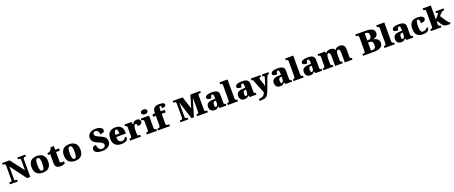

<svg xmlns="http://www.w3.org/2000/svg" viewBox="250 -3304 14305 6053"><g transform="rotate(-20 7402.5 -278.0)"><path d="M21 0H289V-61H246C211 -61 198 -68 198 -121V-533L599 0H706V-593C706 -636 725 -653 755 -653H798V-714H530V-653H573C600 -653 621 -639 621 -597V-255L272 -714H21V-653H63C89 -653 113 -646 113 -597V-121C113 -68 90 -61 54 -61H21Z M1124 10C1308 10 1404 -83 1404 -271C1404 -459 1299 -551 1127 -551C943 -551 847 -459 847 -271C847 -83 952 10 1124 10ZM1126 -61C1066 -61 1045 -134 1045 -271C1045 -409 1065 -479 1125 -479C1185 -479 1207 -409 1207 -271C1207 -134 1186 -61 1126 -61Z M1710 10C1793 10 1848 -10 1872 -22V-102C1851 -96 1823 -92 1796 -92C1748 -92 1737 -116 1737 -170V-460H1863V-536H1737V-661H1627C1617 -620 1599 -587 1581 -568C1562 -547 1525 -519 1468 -519V-460H1542V-150C1542 -32 1607 10 1710 10Z M2208 10C2392 10 2488 -83 2488 -271C2488 -459 2383 -551 2211 -551C2027 -551 1931 -459 1931 -271C1931 -83 2036 10 2208 10ZM2210 -61C2150 -61 2129 -134 2129 -271C2129 -409 2149 -479 2209 -479C2269 -479 2291 -409 2291 -271C2291 -134 2270 -61 2210 -61Z M3123 10C3301 10 3414 -82 3414 -212C3414 -307 3371 -377 3219 -438C3070 -498 3042 -539 3042 -579C3042 -632 3081 -655 3130 -655C3201 -655 3241 -576 3241 -509C3348 -509 3386 -548 3386 -598C3386 -659 3316 -724 3154 -724C3002 -724 2885 -646 2885 -518C2885 -429 2927 -355 3079 -293C3187 -249 3255 -217 3255 -153C3255 -107 3215 -58 3145 -58C3075 -58 2996 -105 2996 -241C2929 -241 2863 -218 2863 -129C2863 -78 2908 10 3123 10Z M3764 10C3925 10 3986 -55 3986 -115C3986 -141 3967 -159 3942 -166C3920 -113 3882 -74 3814 -74C3728 -74 3684 -129 3681 -254H4005V-309C4005 -468 3909 -551 3752 -551C3582 -551 3485 -454 3485 -266C3485 -91 3575 10 3764 10ZM3814 -325H3683C3683 -425 3714 -478 3757 -478C3797 -478 3814 -424 3814 -325Z M4052 0H4419V-61H4384C4347 -61 4323 -69 4323 -128V-278C4323 -355 4349 -433 4396 -433C4433 -433 4439 -401 4439 -346C4528 -346 4588 -375 4588 -450C4588 -506 4556 -549 4478 -549C4400 -549 4354 -521 4320 -443H4315L4294 -536H4061V-475H4065C4109 -475 4128 -466 4128 -407V-133C4128 -70 4102 -61 4057 -61H4052Z M4782 -619C4839 -619 4889 -647 4889 -698C4889 -752 4839 -777 4782 -777C4722 -777 4676 -752 4676 -698C4676 -647 4722 -619 4782 -619ZM4615 0H4958V-61H4947C4910 -61 4884 -78 4884 -131V-536H4608V-475H4627C4663 -475 4690 -458 4690 -409V-135C4690 -79 4665 -61 4627 -61H4615Z M4992 0H5395V-61H5341C5318 -61 5278 -68 5278 -121V-453H5414V-536H5278V-588C5278 -679 5294 -703 5320 -703C5347 -703 5353 -642 5353 -615C5460 -615 5483 -653 5483 -693C5483 -726 5455 -768 5307 -768C5143 -768 5084 -691 5084 -563V-536H4996V-453H5084V-121C5084 -68 5038 -61 5021 -61H4992Z M5744 0H6005V-61H5996C5948 -61 5921 -68 5921 -121V-599L6116 0H6195L6377 -597V-122C6377 -77 6362 -61 6320 -61H6305V0H6665V-61H6622C6589 -61 6574 -78 6574 -108V-605C6574 -636 6594 -653 6612 -653H6665V-714H6337L6212 -297L6076 -714H5744V-653H5793C5814 -653 5836 -636 5836 -598V-116C5836 -77 5814 -61 5777 -61H5744Z M6884 10C6955 10 6983 -4 7028 -56H7038L7063 0H7286V-61H7282C7237 -61 7223 -77 7223 -131V-383C7223 -507 7146 -551 6993 -551C6870 -551 6768 -521 6768 -445C6768 -394 6818 -375 6924 -375C6924 -446 6944 -482 6976 -482C7011 -482 7028 -449 7028 -375V-323L6947 -320C6799 -315 6726 -265 6726 -155C6726 -43 6797 10 6884 10ZM6963 -71C6936 -71 6924 -99 6924 -152C6924 -220 6942 -255 6998 -259L7029 -262V-191C7029 -118 7003 -71 6963 -71Z M7331 0H7674V-61H7663C7626 -61 7600 -78 7600 -131V-760H7331V-699H7342C7358 -699 7405 -692 7405 -643V-131C7405 -78 7379 -61 7342 -61H7331Z M7893 10C7964 10 7992 -4 8037 -56H8047L8072 0H8295V-61H8291C8246 -61 8232 -77 8232 -131V-383C8232 -507 8155 -551 8002 -551C7879 -551 7777 -521 7777 -445C7777 -394 7827 -375 7933 -375C7933 -446 7953 -482 7985 -482C8020 -482 8037 -449 8037 -375V-323L7956 -320C7808 -315 7735 -265 7735 -155C7735 -43 7806 10 7893 10ZM7972 -71C7945 -71 7933 -99 7933 -152C7933 -220 7951 -255 8007 -259L8038 -262V-191C8038 -118 8012 -71 7972 -71Z M8319 155V221H8342C8554 221 8592 173 8658 -3L8809 -406C8826 -452 8849 -473 8885 -475H8889V-536H8668V-475H8673C8712 -473 8728 -467 8728 -442C8728 -429 8721 -399 8717 -388L8657 -207C8652 -192 8647 -171 8643 -142C8641 -166 8633 -204 8620 -242L8567 -399C8562 -413 8557 -429 8557 -442C8557 -464 8572 -475 8615 -475H8620V-536H8297V-475H8302C8332 -475 8346 -470 8361 -431L8537 12C8506 94 8461 155 8319 155Z M9088 10C9159 10 9187 -4 9232 -56H9242L9267 0H9490V-61H9486C9441 -61 9427 -77 9427 -131V-383C9427 -507 9350 -551 9197 -551C9074 -551 8972 -521 8972 -445C8972 -394 9022 -375 9128 -375C9128 -446 9148 -482 9180 -482C9215 -482 9232 -449 9232 -375V-323L9151 -320C9003 -315 8930 -265 8930 -155C8930 -43 9001 10 9088 10ZM9167 -71C9140 -71 9128 -99 9128 -152C9128 -220 9146 -255 9202 -259L9233 -262V-191C9233 -118 9207 -71 9167 -71Z M9535 0H9878V-61H9867C9830 -61 9804 -78 9804 -131V-760H9535V-699H9546C9562 -699 9609 -692 9609 -643V-131C9609 -78 9583 -61 9546 -61H9535Z M10097 10C10168 10 10196 -4 10241 -56H10251L10276 0H10499V-61H10495C10450 -61 10436 -77 10436 -131V-383C10436 -507 10359 -551 10206 -551C10083 -551 9981 -521 9981 -445C9981 -394 10031 -375 10137 -375C10137 -446 10157 -482 10189 -482C10224 -482 10241 -449 10241 -375V-323L10160 -320C10012 -315 9939 -265 9939 -155C9939 -43 10010 10 10097 10ZM10176 -71C10149 -71 10137 -99 10137 -152C10137 -220 10155 -255 10211 -259L10242 -262V-191C10242 -118 10216 -71 10176 -71Z M10538 0H10873V-61H10869C10825 -61 10805 -71 10805 -125V-301C10805 -380 10824 -451 10874 -451C10920 -451 10933 -402 10933 -317V0H11190V-61H11186C11141 -61 11127 -70 11127 -131V-312C11127 -387 11148 -451 11197 -451C11242 -451 11258 -402 11258 -317V0H11516V-61H11512C11467 -61 11453 -70 11453 -131V-360C11453 -494 11390 -551 11280 -551C11193 -551 11143 -514 11121 -472H11116C11093 -525 11046 -551 10971 -551C10874 -551 10832 -514 10806 -472H10801L10788 -536H10539V-480H10543C10587 -480 10611 -471 10611 -417V-128C10611 -70 10587 -61 10542 -61H10538Z M11870 0H12228C12438 0 12539 -66 12539 -198C12539 -303 12465 -358 12360 -376V-381C12440 -401 12510 -447 12510 -540C12510 -666 12400 -714 12198 -714H11870V-653H11919C11938 -653 11962 -641 11962 -598V-116C11962 -83 11950 -61 11922 -61H11870ZM12189 -408H12161V-645H12187C12260 -645 12302 -616 12302 -530C12302 -442 12264 -408 12189 -408ZM12213 -69H12161V-339H12215C12289 -339 12326 -295 12326 -201C12326 -103 12284 -69 12213 -69Z M12589 0H12932V-61H12921C12884 -61 12858 -78 12858 -131V-760H12589V-699H12600C12616 -699 12663 -692 12663 -643V-131C12663 -78 12637 -61 12600 -61H12589Z M13151 10C13222 10 13250 -4 13295 -56H13305L13330 0H13553V-61H13549C13504 -61 13490 -77 13490 -131V-383C13490 -507 13413 -551 13260 -551C13137 -551 13035 -521 13035 -445C13035 -394 13085 -375 13191 -375C13191 -446 13211 -482 13243 -482C13278 -482 13295 -449 13295 -375V-323L13214 -320C13066 -315 12993 -265 12993 -155C12993 -43 13064 10 13151 10ZM13230 -71C13203 -71 13191 -99 13191 -152C13191 -220 13209 -255 13265 -259L13296 -262V-191C13296 -118 13270 -71 13230 -71Z M13882 10C14033 10 14093 -57 14093 -110C14093 -128 14085 -150 14064 -161C14041 -112 13985 -72 13910 -72C13843 -72 13815 -138 13815 -268C13815 -433 13843 -482 13887 -482C13925 -482 13937 -416 13937 -343C14075 -343 14096 -403 14096 -444C14096 -496 14043 -551 13880 -551C13734 -551 13619 -484 13619 -267C13619 -55 13724 10 13882 10Z M14147 0H14501V-61H14482C14465 -61 14420 -69 14420 -125V-199L14447 -225L14519 -107C14573 -20 14621 0 14790 0H14804V-61H14800C14775 -61 14748 -90 14711 -146L14578 -344L14627 -401C14679 -460 14722 -480 14768 -480V-536H14493V-480C14526 -480 14547 -465 14547 -448C14547 -445 14547 -438 14541 -430L14414 -286C14417 -304 14420 -345 14420 -379V-760H14147V-699H14162C14178 -699 14225 -692 14225 -643V-121C14225 -68 14179 -61 14162 -61H14147Z"/></g></svg>

Font: Noto Serif Malayalam Black
Style: Regular
Weight: 900
Designer: Indian type Foundry, Jelle Bosma, Monotype Design Team
Foundry: Monotype Imaging Inc.
Version: Version 2.104